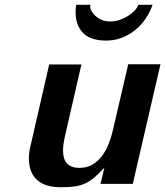

<svg xmlns="http://www.w3.org/2000/svg" viewBox="-20 -770 692 804"><path d="M442 -680Q461 -680 480.5 -686.5Q500 -693 516.5 -703.5Q533 -714 544.5 -726.5Q556 -739 559 -750H619Q608 -719 589.5 -691.5Q571 -664 546 -644Q521 -624 490.5 -612Q460 -600 425 -600Q351 -600 320 -641Q289 -682 299 -750H359Q356 -739 362 -726.5Q368 -714 379.5 -703.5Q391 -693 407 -686.5Q423 -680 442 -680ZM101 -106Q101 -132 108 -160L186 -500H321L252 -200Q244 -163 244 -140Q244 -67 312 -67Q344 -67 367.5 -81Q391 -95 407.5 -117.5Q424 -140 435 -167.5Q446 -195 452 -222L517 -501H652L536 0H401L417 -68Q395 -44 376.5 -28Q358 -12 338 -2.5Q318 7 294 10.5Q270 14 235 14Q167 14 134 -17.5Q101 -49 101 -106Z"/></svg>

Font: Perun
Style: Bold Italic
Weight: 700
Italic angle: -12°
Foundry: Copyright (c) Stefan Peev, Context Ltd, 2016
Version: Version 1.027